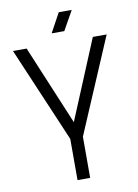

<svg xmlns="http://www.w3.org/2000/svg" viewBox="-101 -1016 780 1082"><g transform="rotate(-10 288.5 -475.0)"><path d="M325.2 -235.8V0H252.9V-235.8L21 -779.8H99.1L289.1 -325.2L478 -779.8H557.1ZM313 -950.2H387.2L325.2 -839.8H252.9Z"/></g></svg>

Font: Cooper Hewitt
Style: Book
Weight: 705
Designer: Village Type and Design LLC
Foundry: Cooper Hewitt Smithsonian Design Museum
Version: 1.000